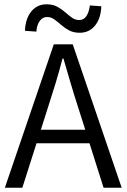

<svg xmlns="http://www.w3.org/2000/svg" viewBox="-20 -886 598 906"><path d="M554.2 0H468.8L402.3 -210H152.3L85.4 0H2.9L233.9 -676.8H323.2ZM207 -381.3 172.9 -273.9H382.3L348.1 -381.3Q329.6 -438.5 313 -494.6Q296.4 -550.8 279.3 -609.9H274.9Q259.8 -550.8 242.7 -494.6Q225.6 -438.5 207 -381.3ZM356 -731.4Q326.7 -731.4 305.9 -742.7Q285.2 -753.9 268.6 -768.6Q252 -783.2 236.3 -794.4Q220.7 -805.7 201.7 -805.7Q181.6 -805.7 168 -787.8Q154.3 -770 151.4 -736.8L97.7 -740.7Q100.1 -798.3 127.7 -832Q155.3 -865.7 199.7 -865.7Q229 -865.7 249.8 -854.5Q270.5 -843.3 287.1 -828.6Q303.7 -814 319.3 -802.7Q335 -791.5 354 -791.5Q394.5 -791.5 404.3 -860.4L458 -856.4Q456.1 -799.3 428.5 -765.4Q400.9 -731.4 356 -731.4Z"/></svg>

Font: Akatab
Style: Regular
Weight: 400
Designer: SIL Global
Foundry: SIL Global
Version: Version 4.100